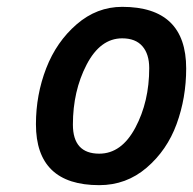

<svg xmlns="http://www.w3.org/2000/svg" viewBox="-20 -530 564 561"><path d="M337 -510Q524 -510 524 -330Q524 -244 496 -167.5Q468 -91 408.5 -40Q349 11 270 11Q85 11 85 -167Q85 -253 115 -330.5Q145 -408 204 -459Q263 -510 337 -510ZM270 -81Q335 -81 375.5 -157Q416 -233 416 -331Q416 -372 396 -395Q376 -418 337 -418Q273 -418 233 -341Q193 -264 193 -166Q193 -81 270 -81Z"/></svg>

Font: Titillium Web
Style: SemiBold Italic
Weight: 600
Italic angle: -13°
Version: Version 1.001;PS 57.000;hotconv 1.0.70;makeotf.lib2.5.55311